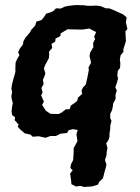

<svg xmlns="http://www.w3.org/2000/svg" viewBox="-20 -531 554 761"><path d="M133 9 110 11 100 2 79 -2 74 -6 60 -18 50 -29 54 -37 38 -55 40 -66 28 -75 26 -90 28 -109 31 -122 27 -136 25 -148 28 -168 25 -178 27 -194 32 -214 41 -246V-265L42 -284L50 -301L57 -312L52 -324L59 -339L71 -355L73 -368L81 -382L99 -403L104 -413L119 -429L124 -445L145 -452L154 -463L163 -477L180 -482L191 -487L202 -498L220 -497L238 -505L253 -508L270 -510L282 -511L314 -510L326 -508H345L360 -509L377 -507L388 -503L399 -498H413L428 -492L457 -479L468 -474L482 -462L479 -443L485 -416L477 -407L478 -389L479 -367L475 -355L469 -336V-325L458 -312L455 -295L457 -281L456 -262L447 -251L445 -231L448 -220L443 -202L437 -185L443 -172L438 -157V-138L429 -122L427 -108L424 -94L417 -80V-62L422 -52L417 -33V-21L414 -2V11L410 24L401 37L406 56L403 71L402 85L396 103L402 122L398 138L395 148L388 176L373 190L368 201L345 208H343L313 210L300 206L281 208L263 199L262 185L258 157L268 144L259 135L261 121L270 103L271 86L272 73V56L281 40L287 28L283 1L288 -16L269 -19L252 -15L246 -4L220 -1L201 8H186H180L161 15ZM212 -79 224 -85 242 -98H256L261 -113L276 -123L286 -131L289 -144L306 -159L303 -171L308 -183L320 -196L326 -222L332 -253L331 -264L341 -283L335 -308L337 -322L350 -344L349 -360L357 -377L353 -385L361 -404L343 -413L334 -418L308 -414H289L248 -415L236 -408L221 -399L219 -388L200 -378L199 -366L184 -357L187 -341L174 -326L175 -317L174 -301L158 -271L154 -260L160 -239L150 -214L153 -198L144 -182L149 -165L143 -153L154 -128L147 -115L162 -92L180 -80Z"/></svg>

Font: Winky Rough Medium
Style: Italic
Weight: 500
Italic angle: -8.97852°
Designer: Simon Atzbach
Foundry: typofactur
Version: Version 1.206; ttfautohint (v1.8.4.7-5d5b)